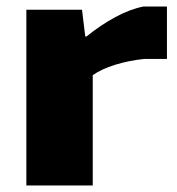

<svg xmlns="http://www.w3.org/2000/svg" viewBox="-20 -570 544 590"><path d="M61 -540H232L242 -458H246Q289 -493 334.5 -517.5Q380 -542 421 -550H493V-389H424Q376 -384 334 -371Q292 -358 265 -339V0H61Z"/></svg>

Font: Encode Sans Wide
Style: ExtraBold
Weight: 800
Designer: Pablo Impallari, Andres Torresi
Foundry: Pablo Impallari, Andres Torresi
Version: Version 1.000; ttfautohint (v1.00) -l 8 -r 50 -G 200 -x 14 -